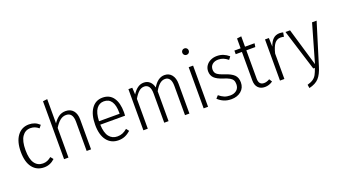

<svg xmlns="http://www.w3.org/2000/svg" viewBox="-71 -1421 4070 2293"><g transform="rotate(-20 1964.5 -274.0)"><path d="M392 -481 364 -446Q341 -466 316 -476Q291 -486 260 -486Q194 -486 155.5 -429.5Q117 -373 117 -259Q117 -146 155 -92Q193 -38 260 -38Q291 -38 316 -48.5Q341 -59 367 -80L395 -45Q336 11 259 11Q165 11 111 -58.5Q57 -128 57 -258Q57 -388 111.5 -461Q166 -534 259 -534Q298 -534 330 -521.5Q362 -509 392 -481Z M856 -379V0H800V-371Q800 -488 714 -488Q671 -488 636 -459Q601 -430 569 -377V0H513V-736L569 -743V-435Q600 -482 637.5 -508Q675 -534 725 -534Q787 -534 821.5 -492.5Q856 -451 856 -379Z M1375 -239H1060Q1064 -134 1102.5 -85.5Q1141 -37 1206 -37Q1243 -37 1272 -49Q1301 -61 1332 -87L1359 -52Q1324 -21 1286.5 -5Q1249 11 1204 11Q1110 11 1056 -59Q1002 -129 1002 -257Q1002 -387 1053.5 -460.5Q1105 -534 1194 -534Q1283 -534 1330 -468Q1377 -402 1377 -281Q1377 -259 1375 -239ZM1322 -299Q1322 -390 1290 -438.5Q1258 -487 1194 -487Q1136 -487 1100 -438Q1064 -389 1060 -283H1322Z M2106 -379V0H2050V-371Q2050 -430 2029.5 -459Q2009 -488 1972 -488Q1934 -488 1902 -460Q1870 -432 1841 -380V0H1786V-371Q1786 -430 1765.5 -459Q1745 -488 1708 -488Q1669 -488 1637.5 -459.5Q1606 -431 1577 -380V0H1521V-523H1570L1575 -436Q1602 -481 1638 -507.5Q1674 -534 1718 -534Q1763 -534 1793.5 -506.5Q1824 -479 1835 -430Q1896 -534 1982 -534Q2039 -534 2072.5 -492Q2106 -450 2106 -379Z M2356 -711Q2356 -693 2344.5 -681.5Q2333 -670 2315 -670Q2297 -670 2285.5 -682Q2274 -694 2274 -711Q2274 -728 2285.5 -740Q2297 -752 2315 -752Q2333 -752 2344.5 -740Q2356 -728 2356 -711ZM2343 0H2287V-523H2343Z M2798 -476 2771 -440Q2740 -465 2711.5 -476.5Q2683 -488 2648 -488Q2602 -488 2573.5 -464Q2545 -440 2545 -398Q2545 -360 2570 -339Q2595 -318 2660 -297Q2740 -271 2775.5 -236.5Q2811 -202 2811 -140Q2811 -71 2762 -30Q2713 11 2639 11Q2585 11 2544 -6.5Q2503 -24 2469 -56L2500 -90Q2532 -63 2564.5 -49.5Q2597 -36 2638 -36Q2690 -36 2721.5 -63Q2753 -90 2753 -138Q2753 -170 2742 -189.5Q2731 -209 2705 -224Q2679 -239 2629 -255Q2553 -279 2520.5 -312Q2488 -345 2488 -397Q2488 -436 2508.5 -467Q2529 -498 2565.5 -516Q2602 -534 2647 -534Q2691 -534 2727.5 -519.5Q2764 -505 2798 -476Z M3164 -22Q3118 11 3064 11Q3009 11 2978 -22Q2947 -55 2947 -115V-477H2868V-523H2947V-648L3003 -655V-523H3124L3117 -477H3003V-117Q3003 -37 3070 -37Q3104 -37 3141 -59Z M3490 -528 3480 -475Q3461 -481 3439 -481Q3391 -481 3361.5 -442.5Q3332 -404 3313 -323V0H3257V-523H3306L3310 -412Q3330 -473 3363 -503.5Q3396 -534 3444 -534Q3466 -534 3490 -528Z M3751 2Q3724 92 3682 138.5Q3640 185 3557 204L3550 160Q3597 147 3624 128Q3651 109 3667 80Q3683 51 3700 0H3680L3517 -523H3575L3717 -42L3855 -523H3913Z"/></g></svg>

Font: Fira Sans Condensed Light
Style: Regular
Weight: 300
Width: 3
Designer: bBox Type GmbH & Carrois Corporate GbR & Edenspiekermann AG
Foundry: bBox Type GmbH & Carrois Corporate GbR & Edenspiekermann AG
Version: Version 4.301